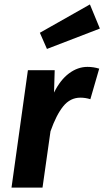

<svg xmlns="http://www.w3.org/2000/svg" viewBox="-20 -847 471 867"><path d="M428 -537 388 -399Q366 -406 343 -406Q297 -406 265.5 -367Q234 -328 208 -254L172 0H32L106 -530H227L224 -429Q252 -486 291.5 -515.5Q331 -545 375 -545Q402 -545 428 -537ZM431 -718 192 -626 160 -699 386 -827Z"/></svg>

Font: Fira Sans SemiBold
Style: Italic
Weight: 600
Italic angle: -8°
Designer: bBox Type GmbH & Carrois Corporate GbR & Edenspiekermann AG
Foundry: bBox Type GmbH & Carrois Corporate GbR & Edenspiekermann AG
Version: Version 4.301